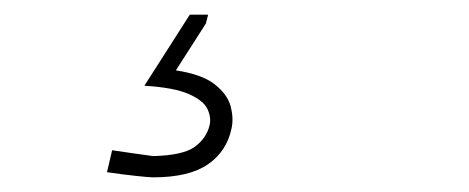

<svg xmlns="http://www.w3.org/2000/svg" viewBox="-20 -32 640 262"><path d="M189 210Q184 210 165.2 208Q146.5 206 126 203L133 173Q142 174.5 160.2 177Q178.5 179.5 189 181Q229.5 180 245.5 168.5Q261.5 157 266 139Q268.5 128.5 263.2 117Q258 105.5 238 96.5Q218 87.5 177 85L239 -12H264L261 0L220 64Q256 69.5 273.2 83.2Q290.5 97 294.8 113.2Q299 129.5 296 143Q289.5 174.5 263.8 192.2Q238 210 189 210Z"/></svg>

Font: Commissioner Loud Thin
Style: Italic
Weight: 100
Italic angle: -12°
Designer: Kostas Bartsokas
Foundry: Kostas Bartsokas
Version: Version 1.000; ttfautohint (v1.8.3)